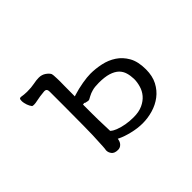

<svg xmlns="http://www.w3.org/2000/svg" viewBox="-131 -927 1261 1261"><g transform="rotate(-45 500.0 -296.0)"><path d="M856 -188.5Q856 -260.7 830.1 -306.6Q804.2 -352.1 764.2 -378.4Q723.6 -405.3 673.8 -415.8Q624 -426.3 577.1 -426.3Q547.4 -426.3 501.2 -418.5Q455.1 -410.6 409.7 -396.5L399.9 -393.1V-403.3Q399.9 -462.9 400.4 -490.5Q400.9 -518.1 400.9 -532.5Q400.9 -546.9 400.4 -557.6Q399.9 -578.6 398.9 -588.1Q397.9 -597.7 396.5 -603Q389.6 -618.2 368.4 -633.1Q347.2 -647.9 319.3 -647.9Q295.9 -647.9 268.6 -642.1Q240.2 -636.2 199.2 -636.2Q182.1 -636.2 172.4 -637.7Q149.9 -641.1 147 -641.1Q144 -641.1 141.6 -640.6Q137.7 -640.1 135.7 -638.2Q131.3 -633.8 131.3 -618.2Q131.3 -608.9 133.8 -598.1Q137.7 -578.6 146.5 -562Q152.3 -551.3 156.2 -546.9L157.7 -545.9Q163.6 -543.9 173.3 -543.9Q186 -543.9 203.1 -547.9Q235.4 -555.2 279.8 -559.1Q281.7 -559.1 283.2 -559.1Q295.4 -559.1 300.8 -551.8Q305.2 -545.4 305.2 -531.7Q305.2 -528.8 305.2 -525.4V-397.5Q305.2 -315.4 304.2 -215.8Q304.2 -136.7 297.9 -30.8Q296.4 -6.3 294.4 1.5Q294.4 2.9 294.4 4.9Q294.4 22.5 306.6 38.6Q319.8 56.2 352.5 56.2Q371.6 56.2 385.3 42.5Q397 30.8 400.9 12.2L402.8 2.9L411.6 7.3Q443.4 22.9 491.7 34.7Q542.5 47.4 590.6 47.4Q638.7 47.4 686.3 33.4Q733.9 19.5 771.7 -9.3Q809.6 -38.1 832.8 -82.5Q856 -127 856 -188.5ZM574.2 -345.2Q627.9 -345.2 663.1 -334.5Q699.7 -323.2 721.2 -302.2Q740.2 -282.7 747.8 -256.6Q755.4 -230.5 756.3 -199.2Q756.3 -168.9 747.1 -137.7Q738.3 -106 716.6 -80.3Q694.8 -54.7 660.2 -38.8Q625.5 -22.9 576.2 -22.9Q502.9 -22.9 442.9 -45.9Q420.9 -54.2 406.2 -66.9L403.8 -68.8Q402.8 -106 401.9 -129.4Q399.9 -175.3 399.9 -233.9V-317.4L414.6 -319.3Q414.6 -317.4 415.8 -316.4Q417 -315.4 419.4 -314.9L437.5 -311Q440.9 -310.1 444.8 -310.1Q448.7 -310.1 452.6 -312Q461.4 -316.9 471.9 -322.5Q482.4 -328.1 491.7 -331.8Q501 -335.4 512.2 -338.4Q535.2 -345.2 574.2 -345.2Z"/></g></svg>

Font: Bakudai
Style: ExtraLight
Weight: 200
Version: Version 1.48